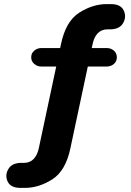

<svg xmlns="http://www.w3.org/2000/svg" viewBox="-20 -730 640 935"><path d="M80 185Q32 185 17.5 154.5Q3 124 20.5 93.5Q38 63 85 63H98Q126 63 144.5 43.5Q163 24 170 -13L277 -515Q300 -626 365.5 -668Q431 -710 499 -710H520Q568 -710 582.5 -679Q597 -648 579.5 -617.5Q562 -587 515 -587H502Q474 -587 455.5 -567.5Q437 -548 430 -511L323 -9Q300 102 234.5 143.5Q169 185 101 185ZM181 -406Q162 -406 147 -418.5Q132 -431 132 -451Q132 -471 147 -483.5Q162 -496 181 -496H500Q520 -496 534.5 -483.5Q549 -471 549 -451Q549 -431 534.5 -418.5Q520 -406 500 -406Z"/></svg>

Font: Nunito VF Beta Light
Style: Regular
Weight: 300
Designer: Vernon Adams
Foundry: newtypography
Version: Version 3.001